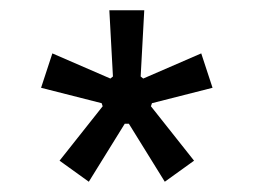

<svg xmlns="http://www.w3.org/2000/svg" viewBox="-20 -665 494 374"><path d="M96 -352 180 -458 178 -464 60 -494 82 -561 195 -512 200 -516 193 -645H261L254 -516L259 -512L372 -561L394 -494L276 -464L274 -458L358 -352L301 -311L231 -424H223L153 -311Z"/></svg>

Font: Athiti Medium
Style: Regular
Weight: 500
Designer: CadsonDemak Team
Foundry: CadsonDemak
Version: Version 1.033